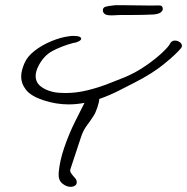

<svg xmlns="http://www.w3.org/2000/svg" viewBox="-20 -693 724 743"><path d="M253 30Q237 30 221 17Q205 4 207 -24Q211 -71 229 -123Q247 -175 269.5 -220.5Q292 -266 307 -295Q277 -289 245 -289Q197 -289 148 -305Q100 -321 81 -345Q62 -369 62 -397Q62 -410 65.5 -422.5Q69 -435 74 -447Q85 -474 114 -496.5Q143 -519 179.5 -534Q216 -549 249 -553Q254 -554 257.5 -554Q261 -554 265 -554Q294 -554 294 -543Q294 -534 268 -527V-528Q219 -515 183.5 -496Q148 -477 128 -436Q118 -416 118 -399Q118 -375 136 -360Q154 -345 182 -338Q194 -335 207 -334Q220 -333 233 -333Q275 -333 318 -343.5Q361 -354 399 -369Q437 -384 465 -395Q507 -413 544.5 -439Q582 -465 607.5 -489Q633 -513 638 -524Q644 -536 657 -536Q667 -536 675.5 -530Q684 -524 684 -516Q684 -510 680 -506Q661 -483 615 -445.5Q569 -408 502 -374Q473 -359 438.5 -341.5Q404 -324 364 -310V-309Q364 -299 356.5 -276.5Q349 -254 341 -243Q331 -227 317 -208.5Q303 -190 295 -167Q281 -125 272 -97.5Q263 -70 252 -37Q250 -30 256 -21.5Q262 -13 269.5 -5Q277 3 277 12Q277 21 270 25.5Q263 30 253 30ZM426 -634Q395 -632 386.5 -638Q378 -644 378 -653Q378 -664 388.5 -667Q399 -670 419 -672Q424 -673 432 -673Q440 -673 450 -673Q481 -673 524 -672Q567 -671 596 -672Q610 -672 610 -658Q610 -652 602.5 -645.5Q595 -639 575 -637Q556 -636 534 -635.5Q512 -635 492 -635Q471 -635 453.5 -635Q436 -635 426 -634Z"/></svg>

Font: Grape Nuts
Style: Regular
Weight: 400
Designer: Robert E. Leuschke
Foundry: Robert E. Leuschke
Version: Version 1.010; ttfautohint (v1.8.3)